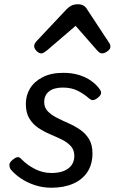

<svg xmlns="http://www.w3.org/2000/svg" viewBox="-20 -860 537 899"><path d="M221 19Q179 19 142 6.5Q105 -6 76.5 -25.5Q48 -45 30 -67Q24 -76 24 -87.5Q24 -99 38 -111Q51 -122 61 -124Q71 -126 81 -114Q109 -86 145 -68Q181 -50 221 -50Q254 -50 277.5 -59Q301 -68 314.5 -86Q328 -104 328 -130Q328 -158 311.5 -176Q295 -194 269.5 -206.5Q244 -219 214.5 -231.5Q185 -244 159.5 -261Q134 -278 117.5 -305Q101 -332 101 -374Q101 -413 120.5 -445.5Q140 -478 179.5 -498.5Q219 -519 276 -519Q318 -519 351 -508.5Q384 -498 407.5 -481Q431 -464 444 -446Q454 -434 453.5 -424.5Q453 -415 439 -403Q427 -393 417 -391.5Q407 -390 396 -400Q371 -422 342 -436Q313 -450 274 -450Q232 -450 209.5 -432Q187 -414 187 -382Q187 -356 203.5 -339Q220 -322 245.5 -309Q271 -296 300.5 -283Q330 -270 355.5 -252.5Q381 -235 397 -208.5Q413 -182 413 -142Q413 -91 389.5 -55Q366 -19 322.5 0Q279 19 221 19ZM173 -610Q162 -610 151 -621.5Q140 -633 140 -644Q140 -650 142.5 -655Q145 -660 149 -665L293 -818Q304 -829 316 -834.5Q328 -840 345 -840Q361 -840 371.5 -833.5Q382 -827 388 -816L490 -661Q495 -654 496 -649.5Q497 -645 497 -641Q497 -630 483 -620Q469 -610 459 -610Q451 -610 445 -614.5Q439 -619 434 -625L334 -739L200 -624Q193 -619 186.5 -614.5Q180 -610 173 -610Z"/></svg>

Font: Playwrite ZA
Style: Regular
Weight: 400
Designer: Veronika Burian, José Scaglione
Foundry: TypeTogether
Version: Version 1.002